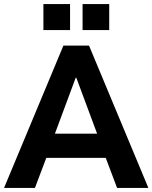

<svg xmlns="http://www.w3.org/2000/svg" viewBox="-23 -931 755 951"><path d="M-3 0 291 -705H418L712 0H557L483 -196L542 -149H165L224 -196L150 0ZM352 -546 236 -234 215 -269H492L471 -234L355 -546ZM386 -782V-911H518V-782ZM192 -782V-911H324V-782Z"/></svg>

Font: Nunito Sans 10pt SemiCondensed ExtraBold
Style: Regular
Weight: 800
Width: 4
Designer: Vernon Adams
Foundry: Vernon Adams
Version: Version 3.101;gftools[0.9.27]